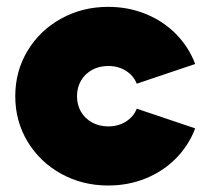

<svg xmlns="http://www.w3.org/2000/svg" viewBox="-20 -538 626 571"><path d="M25.4 -252Q25.4 -326.2 62 -387Q98.6 -447.8 161.9 -482.7Q225.1 -517.6 301.8 -517.6Q361.8 -517.6 413.8 -496.3Q465.8 -475.1 503.7 -436.5Q541.5 -397.9 560.5 -347.7L386.7 -289.1Q377 -313.5 354.2 -327.6Q331.5 -341.8 301.8 -341.8Q275.4 -341.8 254.2 -330.3Q232.9 -318.8 220.9 -298.3Q209 -277.8 209 -252Q209 -226.1 220.9 -205.6Q232.9 -185.1 254.2 -173.6Q275.4 -162.1 301.8 -162.1Q331.5 -162.1 354.2 -176.3Q377 -190.4 386.7 -214.8L560.5 -156.2Q541.5 -106 503.7 -67.4Q465.8 -28.8 413.8 -7.6Q361.8 13.7 301.8 13.7Q225.1 13.7 161.9 -21.2Q98.6 -56.2 62 -116.9Q25.4 -177.7 25.4 -252Z"/></svg>

Font: Wanted Sans ExtraBlack
Style: Regular
Weight: 900
Designer: Original Design by Kil Hyung-jin and Kang Hanbin, Wanted Lab, Inc; Hangeul from Source Han Sans by Jang Soo-young and Ka
Foundry: Wanted Lab, Inc.
Version: Version 1.001